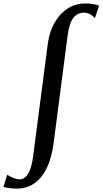

<svg xmlns="http://www.w3.org/2000/svg" viewBox="-140 -835 592 1106"><path d="M-43 251.5Q-63 251.5 -83.8 249Q-104.5 246.5 -120.5 242L-98.5 172Q-78.5 184 -59.8 191Q-41 198 -27 198Q-9.5 198 6 185.2Q21.5 172.5 33.2 142.2Q45 112 51.5 60L135.5 -584.5Q145 -653 174.8 -705Q204.5 -757 249.8 -786Q295 -815 350.5 -815Q373.5 -815 394.8 -811.8Q416 -808.5 431 -802L406.5 -730.5Q393 -746 377.2 -754Q361.5 -762 341 -762Q305 -762 281.5 -730.5Q258 -699 249 -626.5L169.5 -15.5Q158 75.5 128.5 134.8Q99 194 55.5 222.8Q12 251.5 -43 251.5Z"/></svg>

Font: Merriweather 60pt Medium
Style: Italic
Weight: 500
Italic angle: -7.8°
Version: Version 2.101